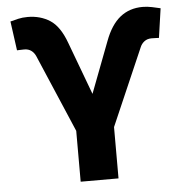

<svg xmlns="http://www.w3.org/2000/svg" viewBox="-52 -788 811 839"><g transform="rotate(-5 353.0 -368.5)"><path d="M268.1 0V-223.1L122.6 -563.5Q115.7 -579.1 103.3 -588.1Q90.8 -597.2 72.8 -597.2Q65.4 -597.2 54 -596.7Q42.5 -596.2 41 -596.2L23.4 -724.1Q39.1 -728.5 58.1 -732.9Q77.1 -737.3 100.1 -737.3Q155.3 -737.3 197.8 -710Q240.2 -682.6 267.1 -608.4L353 -377.9L438.5 -602.5Q464.4 -671.9 505.4 -704.6Q546.4 -737.3 604 -737.3Q624 -737.3 645 -732.9Q666 -728.5 682.1 -724.6L663.6 -596.2Q661.6 -596.2 650.1 -596.7Q638.7 -597.2 631.8 -597.2Q612.3 -597.2 599.6 -587.4Q586.9 -577.6 581.1 -563.5L434.1 -225.1V0Z"/></g></svg>

Font: Inter 28pt ExtraBold
Style: Regular
Weight: 800
Designer: Rasmus Andersson
Foundry: rsms
Version: Version 4.001;git-66647c0bb